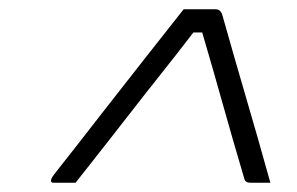

<svg xmlns="http://www.w3.org/2000/svg" viewBox="-20 -770 640 414"><path d="M376 -750H445Q455 -750 459 -739Q474 -686 486.5 -642.5Q499 -599 511 -558Q523 -517 535.5 -473.5Q548 -430 563 -376H520Q509 -376 507 -384Q493 -432 482 -469.5Q471 -507 461.5 -541.5Q452 -576 441 -614Q430 -652 416 -700H397Q357 -648 325.5 -608.5Q294 -569 266.5 -533.5Q239 -498 209.5 -460.5Q180 -423 143 -376H95Q89 -376 90 -382Q91 -385 93 -388.5Q95 -392 103 -402Q115 -417 143.5 -453.5Q172 -490 210.5 -539.5Q249 -589 292 -643.5Q335 -698 376 -750Z"/></svg>

Font: Recursive Sn Lnr St Lt
Style: Italic
Weight: 300
Italic angle: -15°
Version: Version 1.079;hotconv 1.0.112;makeotfexe 2.5.65598; ttfautoh